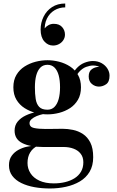

<svg xmlns="http://www.w3.org/2000/svg" viewBox="-20 -812 668 1092"><path d="M264 260Q217.5 260 175.8 252.5Q134 245 101.2 229Q68.5 213 49.8 188Q31 163 31 128Q31 95.5 46.5 74Q62 52.5 85.5 40Q109 27.5 132.8 22.5Q156.5 17.5 173.5 17.5H193.5Q166.5 30.5 151.5 55.2Q136.5 80 136.5 115Q136.5 147 153.5 173.5Q170.5 200 204 215.5Q237.5 231 286 231Q320 231 350.2 223.8Q380.5 216.5 404 201.8Q427.5 187 440.8 164.2Q454 141.5 454 111Q454 82 439.2 62.8Q424.5 43.5 399 33.8Q373.5 24 341 24Q330.5 24 306.5 24Q282.5 24 258.8 24Q235 24 224 24Q151 24 107 2Q63 -20 63 -69Q63 -99 80.2 -120.2Q97.5 -141.5 126.2 -155.2Q155 -169 190 -175.8Q225 -182.5 260.5 -182.5L259 -167Q244 -167 225 -163Q206 -159 188.5 -151.8Q171 -144.5 159.5 -134.2Q148 -124 148 -112Q148 -89.5 173.5 -84Q199 -78.5 240 -78.5Q257.5 -78.5 274.2 -78.8Q291 -79 307 -79.2Q323 -79.5 337 -79.5Q365 -79.5 395.2 -73.2Q425.5 -67 451.8 -49.8Q478 -32.5 494 -0.8Q510 31 510 82Q510 130.5 489.8 164.8Q469.5 199 434.5 219.8Q399.5 240.5 355.5 250.2Q311.5 260 264 260ZM250 -161.5Q216.5 -161.5 182.5 -170.2Q148.5 -179 119.8 -197.2Q91 -215.5 73.5 -244.8Q56 -274 56 -315.5Q56 -357 73.5 -386.2Q91 -415.5 119.8 -433.8Q148.5 -452 182.5 -460.8Q216.5 -469.5 250 -469.5Q283 -469.5 316.8 -460.8Q350.5 -452 378.5 -433.8Q406.5 -415.5 423.5 -386.2Q440.5 -357 440.5 -315.5Q440.5 -274 423.5 -244.8Q406.5 -215.5 378.5 -197.2Q350.5 -179 316.8 -170.2Q283 -161.5 250 -161.5ZM250 -188Q274 -188 290 -204.2Q306 -220.5 313.8 -249.2Q321.5 -278 321.5 -315.5Q321.5 -355 313.8 -383.5Q306 -412 290 -427.8Q274 -443.5 250 -443.5Q225.5 -443.5 209.8 -427.8Q194 -412 186.2 -383.5Q178.5 -355 178.5 -315.5Q178.5 -278 183 -249.2Q187.5 -220.5 202.8 -204.2Q218 -188 250 -188ZM542.5 -319.5Q520.5 -319.5 502.5 -334.5Q484.5 -349.5 484.5 -377.5Q484.5 -406 502.8 -418.8Q521 -431.5 542.5 -431.5Q563 -431.5 582.5 -418.8Q602 -406 602 -382H576Q576 -404.5 558 -422Q540 -439.5 509.5 -439.5Q492 -439.5 470 -431.5Q448 -423.5 428.8 -401.8Q409.5 -380 399.5 -339L381 -353Q391 -396 412.8 -420.5Q434.5 -445 460.2 -455Q486 -465 507.5 -465Q536.5 -465 558 -452.8Q579.5 -440.5 591.2 -421.5Q603 -402.5 603 -382Q603 -346.5 583.8 -333Q564.5 -319.5 542.5 -319.5ZM281.5 -553Q252.5 -553 231.8 -576.8Q211 -600.5 211 -644Q211 -683 227.8 -717Q244.5 -751 275.8 -771.5Q307 -792 351 -792V-770Q317 -770 289.2 -753.2Q261.5 -736.5 246.5 -705.5Q231.5 -674.5 234.5 -632.5H227.5Q227 -641.5 235 -651.8Q243 -662 256.2 -669.2Q269.5 -676.5 286 -676.5Q317 -676.5 333.2 -658.2Q349.5 -640 349.5 -615Q349.5 -598.5 340.5 -584.2Q331.5 -570 316 -561.5Q300.5 -553 281.5 -553Z"/></svg>

Font: Bodoni Moda 9pt SemiBold
Style: Regular
Weight: 600
Designer: Owen Earl
Foundry: indestructible type
Version: Version 2.005